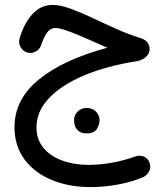

<svg xmlns="http://www.w3.org/2000/svg" viewBox="-20 -450 680 789"><path d="M196.8 -429.7Q227.5 -429.7 270 -414.3Q312.5 -398.9 360.8 -376Q409.2 -353 459 -330.8Q508.8 -308.6 554.7 -294.4Q594.7 -283.2 594.7 -247.6Q594.7 -230.5 580.8 -217Q566.9 -203.6 543 -198.7Q418 -179.2 325.2 -139.9Q232.4 -100.6 181.2 -46.4Q129.9 7.8 129.9 73.2Q129.9 122.6 158 157Q186 191.4 234.9 209.5Q283.7 227.5 344.7 227.5Q389.6 227.5 439.2 218.8Q488.8 210 534.7 193.4Q553.2 186.5 570.1 193.1Q586.9 199.7 593.8 216.8Q601.1 234.4 593.8 251.7Q586.4 269 569.3 277.3Q522 297.9 464.6 308.3Q407.2 318.8 352.1 318.8Q262.7 318.8 191.9 289.3Q121.1 259.8 80.3 204.6Q39.6 149.4 39.6 72.3Q39.6 -41.5 139.2 -123Q238.8 -204.6 420.9 -253.9Q395 -265.1 364 -279.1Q333 -293 302.5 -305.7Q272 -318.4 247.1 -326.7Q222.2 -335 209 -335Q186.5 -335 172.9 -315.2Q159.2 -295.4 149.9 -267.1Q145 -249 128.2 -239Q111.3 -229 93.3 -233.9Q75.2 -238.8 65.2 -255.6Q55.2 -272.5 60.1 -290.5Q76.7 -350.1 111.3 -389.9Q146 -429.7 196.8 -429.7ZM284.2 43.9Q284.2 24.4 298.6 9Q313 -6.3 335.9 -6.3Q352.1 -6.3 363.3 0.2Q374.5 6.8 380.9 17.1Q389.2 29.3 389.2 44.4Q389.2 60.5 378.4 79.3Q367.7 98.1 335.9 98.1Q314.9 98.1 303.7 88.9Q292.5 79.6 288.1 67.4Q284.2 57.1 284.2 43.9Z"/></svg>

Font: Mikhak-DS1-FD Medium
Style: Regular
Weight: 500
Designer: Amin Abedi
Version: Version 3.2